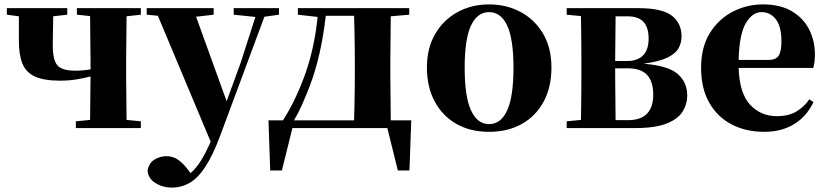

<svg xmlns="http://www.w3.org/2000/svg" viewBox="-20 -583 3762 874"><path d="M330.1 -516.1V-545.9H621.1V-516.1L556.2 -508.8L554.2 -308.1V-237.8L556.2 -37.1L621.1 -30.8V0H325.2V-30.8L390.1 -37.1L392.1 -234.9Q359.9 -226.6 326.2 -221.2Q292.5 -215.8 253.9 -215.8Q181.2 -215.8 140.1 -234.1Q99.1 -252.4 82.5 -292.5Q65.9 -332.5 65.9 -397.9V-508.8L11.2 -516.1V-545.9H286.1V-516.1L222.2 -508.8L220.2 -377Q220.2 -310.1 241.2 -285.6Q262.2 -261.2 323.2 -261.2Q357.4 -261.2 392.1 -267.1V-308.1L390.1 -509.8Z M1043.9 -516.1V-545.9H1250V-516.1L1183.6 -506.8L980 41Q946.8 128.4 913.1 178.7Q879.4 229 842.3 250Q805.2 271 762.7 271Q720.7 271 687.3 250Q653.8 229 651.9 192.9Q657.7 159.2 683.1 143.6Q708.5 127.9 737.8 127.9Q767.6 127.9 790.3 144Q813 160.2 831.5 184.1L847.7 205.1Q874 181.6 895.5 147Q917 112.3 939 62L698.7 -511.2L647.9 -516.1V-545.9H952.6V-516.1L872.6 -506.8L1011.7 -122.1L1075.7 -297.9L1142.6 -505.9Z M1335.9 -516.1V-545.9H1842.8V-516.1L1758.8 -508.8L1756.8 -308.1V-237.8L1758.8 -35.2H1852.1L1843.8 192.9H1791L1743.2 0H1590.8H1311L1263.2 192.9H1210L1202.1 -35.2H1268.1Q1325.2 -124 1368.2 -242.9Q1411.1 -361.8 1425.8 -505.9ZM1591.8 -35.2Q1592.8 -64 1593.5 -100.3Q1594.2 -136.7 1594.7 -173.1Q1595.2 -209.5 1595.2 -237.8V-308.1Q1595.2 -336.4 1594.7 -372.8Q1594.2 -409.2 1593.5 -445.6Q1592.8 -481.9 1591.8 -511.2H1462.9Q1453.1 -423.3 1434.8 -341.8Q1416.5 -260.3 1389.2 -189Q1372.6 -147 1355.5 -107.9Q1338.4 -68.8 1317.9 -35.2Z M2206.1 17.1Q2120.1 17.1 2056.6 -19.5Q1993.2 -56.2 1958.3 -122.1Q1923.3 -188 1923.3 -275.9Q1923.3 -364.3 1961.2 -428.7Q1999 -493.2 2063.2 -528.1Q2127.4 -563 2206.1 -563Q2285.2 -563 2349.6 -528.6Q2414.1 -494.1 2452.1 -429.9Q2490.2 -365.7 2490.2 -275.9Q2490.2 -186.5 2454.8 -120.6Q2419.4 -54.7 2355.5 -18.8Q2291.5 17.1 2206.1 17.1ZM2206.1 -18.1Q2260.3 -18.1 2288.8 -80.8Q2317.4 -143.6 2317.4 -273.9Q2317.4 -405.3 2288.8 -466.6Q2260.3 -527.8 2206.1 -527.8Q2152.8 -527.8 2124 -466.6Q2095.2 -405.3 2095.2 -273.9Q2095.2 -143.6 2124 -80.8Q2152.8 -18.1 2206.1 -18.1Z M2622.6 0H2559.6V-30.8L2624.5 -37.1Q2625 -65.9 2625.5 -102.1Q2626 -138.2 2626.2 -174.1Q2626.5 -210 2626.5 -237.8V-308.1Q2626.5 -335.9 2626.2 -371.8Q2626 -407.7 2625.5 -444.1Q2625 -480.5 2624.5 -509.8L2559.6 -516.1V-545.9H2886.2Q2994.6 -545.9 3038.6 -511.5Q3082.5 -477.1 3082.5 -417Q3082.5 -388.7 3069.1 -364Q3055.7 -339.4 3018.6 -321Q2981.4 -302.7 2909.2 -293Q3022 -284.2 3065.2 -246.1Q3108.4 -208 3108.4 -147.9Q3108.4 -108.9 3087.4 -75.2Q3066.4 -41.5 3014.9 -20.8Q2963.4 0 2871.6 0ZM2782.2 -508.8 2780.3 -305.2H2832.5Q2932.6 -305.2 2932.6 -408.2Q2932.6 -457.5 2909.4 -483.2Q2886.2 -508.8 2835.4 -508.8ZM2780.3 -272V-237.8L2782.2 -36.1H2839.4Q2953.6 -36.1 2953.6 -152.8Q2953.6 -211.4 2925.8 -241.7Q2897.9 -272 2837.4 -272Z M3459.5 17.1Q3374.5 17.1 3309.6 -17.1Q3244.6 -51.3 3208 -116.5Q3171.4 -181.6 3171.4 -274.9Q3171.4 -368.2 3211.2 -432.4Q3251 -496.6 3315.4 -529.8Q3379.9 -563 3453.1 -563Q3530.8 -563 3583.3 -532.5Q3635.7 -502 3662.6 -450.2Q3689.5 -398.4 3689.5 -335Q3689.5 -300.8 3682.1 -273.9H3342.3Q3346.2 -157.7 3394.8 -106Q3443.4 -54.2 3516.1 -54.2Q3569.3 -54.2 3604.5 -75Q3639.6 -95.7 3664.1 -130.9L3683.1 -118.2Q3651.9 -52.7 3594.5 -17.8Q3537.1 17.1 3459.5 17.1ZM3342.3 -310.1H3477.1Q3511.7 -310.1 3524.4 -329.3Q3537.1 -348.6 3537.1 -395Q3537.1 -461.9 3512 -494.9Q3486.8 -527.8 3446.3 -527.8Q3404.8 -527.8 3375 -477.3Q3345.2 -426.8 3342.3 -310.1Z"/></svg>

Font: Source Han Serif TW Heavy
Style: Regular
Weight: 900
Designer: Ryoko NISHIZUKA Ë•øÂ°öÊ∂ºÂ≠ê (kana & ideographs); Frank Grie√ühammer (Latin, Greek & Cyrillic); Wenlong ZHANG Âº†ÊñáÈæô 
Foundry: Adobe
Version: Version 2.003;hotconv 1.1.1;makeotfexe 2.6.0